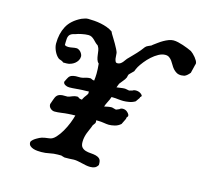

<svg xmlns="http://www.w3.org/2000/svg" viewBox="-96 -750 935 873"><g transform="rotate(15 371.0 -314.0)"><path d="M192.9 -346.2Q195.3 -351.1 197.8 -354.7Q200.2 -358.4 204.1 -361.3Q208 -364.3 213.9 -366Q219.7 -367.7 229.5 -368.7H252.9Q262.7 -369.6 273.4 -373.3Q284.2 -377 296.4 -377Q299.3 -377 303.2 -374.5Q307.1 -372.1 315.4 -371.1Q316.4 -379.4 317.1 -387.5Q317.9 -395.5 317.9 -403.8Q317.9 -417 317.4 -426.8Q316.9 -436.5 315.4 -451.2Q308.1 -457.5 305.2 -467.3Q302.2 -477.1 301 -487.8Q299.8 -498.5 298.1 -508.8Q296.4 -519 291 -527.3Q290.5 -527.3 290.5 -527.8Q290.5 -528.3 290.3 -528.3Q290 -528.3 290 -528.8Q289.6 -529.3 289.6 -529.8Q281.7 -534.7 276.1 -540.5Q270.5 -546.4 264.9 -551.8Q259.3 -557.1 252.7 -560.8Q246.1 -564.5 236.8 -564.5Q230 -564.5 221.9 -563.5Q213.9 -562.5 205.6 -560.8Q197.3 -559.1 190.2 -557.1Q183.1 -555.2 178.7 -553.2Q166.5 -550.8 159.7 -546.9Q152.8 -543 149.7 -536.9Q146.5 -530.8 145.8 -522.9Q145 -515.1 145 -505.9V-492.7Q151.4 -488.3 161.1 -488.3Q170.9 -488.3 181.2 -490.5Q191.4 -492.7 202.1 -492.7Q207.5 -491.7 212.6 -488.5Q217.8 -485.4 221.4 -480.7Q225.1 -476.1 227.3 -470.9Q229.5 -465.8 229.5 -461.4Q229.5 -451.2 224.4 -442.4Q219.2 -433.6 211.4 -427.5Q203.6 -421.4 193.6 -417.7Q183.6 -414.1 174.3 -414.1H158.2Q155.3 -417 152.1 -418.7Q148.9 -420.4 145.5 -421.4Q142.1 -422.4 138.9 -423.6Q135.7 -424.8 133.3 -426.8Q120.6 -437.5 112.5 -455.6Q104.5 -473.6 104.5 -489.3Q104.5 -535.6 123 -570.6Q141.6 -605.5 186.5 -627.4Q193.4 -629.9 201.2 -632.6Q209 -635.3 216.8 -635.3Q230.5 -635.3 246.3 -634Q262.2 -632.8 277.6 -629.6Q293 -626.5 307.6 -621.1Q322.3 -615.7 334 -607.4L338.4 -598.1Q342.3 -591.3 349.1 -580.6Q356 -569.8 362.5 -558.3Q369.1 -546.9 374.5 -536.1Q379.9 -525.4 381.3 -519.5Q382.3 -515.1 382.3 -507.6Q382.3 -500 383.5 -492.7Q384.8 -485.4 387.5 -480Q390.1 -474.6 396.5 -474.6Q404.8 -474.6 410.6 -478.5Q416.5 -482.4 421.1 -488Q425.8 -493.7 429.9 -499.8Q434.1 -505.9 439 -510.3Q448.2 -520 456.3 -528.1Q464.4 -536.1 471.2 -543.7Q478 -551.3 484.9 -559.3Q491.7 -567.4 499 -577.6Q504.4 -583.5 511.2 -586.2Q518.1 -588.9 525.9 -592.8Q526.9 -593.8 528.3 -595Q529.8 -596.2 530.8 -597.2Q539.6 -603.5 550 -611.3Q560.5 -619.1 572 -625.7Q583.5 -632.3 595.2 -636.7Q606.9 -641.1 617.2 -641.1Q627.4 -641.1 639.2 -638.4Q650.9 -635.7 662.8 -631.8Q674.8 -627.9 686 -623.3Q697.3 -618.7 705.6 -614.7Q710.4 -611.3 716.8 -605.5Q723.1 -599.6 728.8 -592.5Q734.4 -585.4 738.3 -578.6Q742.2 -571.8 742.2 -565.9V-564.5Q741.2 -562 739.7 -555.9Q738.3 -549.8 736.6 -542.7Q734.9 -535.6 733.2 -529.1Q731.4 -522.5 731 -519.5Q727.1 -514.2 720 -507.6Q712.9 -501 705.6 -498.5L691.4 -496.6Q677.7 -496.6 668.7 -502Q659.7 -507.3 652.8 -515.1Q646 -522.9 640.9 -532.2Q635.7 -541.5 630.1 -549.3Q624.5 -557.1 616.9 -562.5Q609.4 -567.9 598.6 -567.9Q583 -567.9 566.9 -559.1Q550.8 -550.3 536.1 -537.1Q521.5 -523.9 509.5 -508.8Q497.6 -493.7 490.2 -481.4Q490.2 -481 489 -478.5Q487.8 -476.1 486.3 -473.4Q484.9 -470.7 483.9 -468.3Q482.9 -465.8 482.9 -465.3Q481.9 -463.4 481.4 -461.9Q481 -460.4 480.5 -459.5Q479.5 -458.5 476.3 -455.3Q473.1 -452.1 469.5 -448.5Q465.8 -444.8 462.6 -441.7Q459.5 -438.5 459 -437.5Q458.5 -436.5 457 -430.7Q455.6 -424.8 455.6 -423.8Q450.7 -413.1 442.6 -404.1Q434.6 -395 428.7 -386.7Q424.3 -377 421.4 -367.7Q431.2 -368.7 441.2 -370.4Q451.2 -372.1 460.9 -372.1L479.5 -368.7Q483.4 -368.7 486.6 -370.1Q489.7 -371.6 495.6 -372.6Q501.5 -377 510.7 -377Q521.5 -377 529.8 -372.6Q538.1 -368.2 542 -361.8V-357.9Q541.5 -356.9 539.1 -354.5Q538.1 -353.5 537.1 -353Q536.1 -350.1 536.1 -350.1V-349.6Q536.6 -349.6 536.6 -349.4Q536.6 -349.1 535.2 -347.2Q533.7 -345.2 530.8 -341.1Q527.8 -336.9 522.5 -329.1Q509.8 -321.3 494.4 -318.6Q479 -315.9 466.8 -315.9Q461.4 -315.9 455.6 -316.4Q449.7 -316.9 443.4 -317.4Q436.5 -318.4 430.2 -318.8Q423.8 -319.3 416 -319.3H411.1Q407.2 -306.6 400.4 -294.2Q393.6 -281.7 389.6 -269Q398.4 -271 407.5 -272.7Q416.5 -274.4 425.3 -274.4L443.8 -269.5Q447.8 -269.5 450.9 -271.5Q454.1 -273.4 460 -275.4Q465.3 -281.2 475.1 -281.2Q485.8 -281.2 494.1 -275.1Q502.4 -269 506.3 -260.3V-254.4Q505.9 -253.4 505.1 -252.2Q504.4 -251 503.4 -250Q502.4 -248.5 501.5 -247.6Q501 -245.6 500.7 -244.9Q500.5 -244.1 500.5 -243.2V-242.2Q501 -242.7 501 -242.2Q501 -241.7 499.5 -238.8Q498 -235.8 495.1 -229.7Q492.2 -223.6 486.8 -212.9Q474.1 -201.7 458.7 -198Q443.4 -194.3 431.2 -194.3Q425.8 -194.3 419.9 -195.1Q414.1 -195.8 407.7 -196.8Q400.9 -197.8 394.5 -198.5Q388.2 -199.2 380.4 -199.2H371.1Q372.1 -194.3 372.1 -191.9Q372.1 -186 368.2 -181.9Q364.3 -177.7 361.8 -173.3Q357.9 -161.6 353.3 -151.9Q348.6 -142.1 345 -132.3Q341.3 -122.6 338.9 -111.8Q336.4 -101.1 336.4 -87.9Q336.4 -70.8 343.8 -63Q351.1 -55.2 362.1 -52Q373 -48.8 386 -48.1Q398.9 -47.4 409.9 -44.7Q420.9 -42 428.2 -35.2Q435.5 -28.3 435.5 -12.7V-5.9Q428.7 5.4 419.9 9Q411.1 12.7 398.9 12.7Q389.2 12.7 379.2 10.7Q369.1 8.8 359.1 6.3Q349.1 3.9 339.1 2Q329.1 0 319.8 0Q308.6 1 297.9 1.2Q287.1 1.5 275.9 1.5Q274.9 1.5 272.7 0.7Q270.5 0 267.8 -0.7Q265.1 -1.5 262.7 -2.2Q260.3 -2.9 259.8 -3.4H242.7Q224.1 -3.4 205.1 0.7Q186 4.9 167 4.9Q159.2 4.9 148.9 4.2Q138.7 3.4 129.4 0.5Q120.1 -2.4 113.5 -8.3Q106.9 -14.2 106.9 -24.4Q106.9 -28.3 109.9 -32Q112.8 -35.6 116.5 -38.8Q120.1 -42 124 -44.4Q127.9 -46.9 130.4 -48.3Q136.7 -51.8 141.6 -54.4Q146.5 -57.1 152.3 -58.8Q158.2 -60.5 166.3 -62Q174.3 -63.5 187 -64.9Q201.7 -66.4 215.6 -81.3Q229.5 -96.2 241.2 -116.5Q252.9 -136.7 261.5 -158.4Q270 -180.2 273.9 -195.8L240.2 -194.3Q225.6 -193.4 209 -190.9Q192.4 -188.5 177.7 -188.5Q167.5 -188.5 158.7 -196Q149.9 -203.6 149.9 -214.4V-216.3L157.2 -237.3Q159.7 -244.1 162.1 -249.8Q164.6 -255.4 168.5 -259.5Q172.4 -263.7 178.2 -266.1Q184.1 -268.6 193.8 -269.5H217.3Q227.1 -271.5 237.8 -276.4Q248.5 -281.2 260.7 -281.2Q264.2 -281.2 268.8 -277.3Q273.4 -273.4 284.2 -272.9Q285.2 -275.4 286.4 -278.1Q287.6 -280.8 289.6 -283.7Q289.6 -284.7 292 -287.8Q294.4 -291 297.4 -294.9Q300.3 -298.8 302.7 -302.5Q305.2 -306.2 305.2 -307.6V-316.9Q297.9 -316.4 290.5 -316.2Q283.2 -315.9 275.9 -315.9Q261.2 -315.4 244.6 -313.7Q228 -312 213.4 -312Q203.1 -312 194.3 -317.1Q185.5 -322.3 185.5 -330.1V-331.1Z"/></g></svg>

Font: IM FELL English
Style: Italic
Weight: 400
Italic angle: -18°
Designer: Igino Marini
Foundry: Igino Marini
Version: 3.00